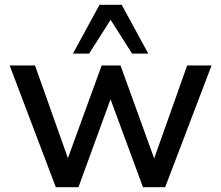

<svg xmlns="http://www.w3.org/2000/svg" viewBox="-20 -775 915 795"><path d="M211 0 20 -504H125L274 -84H248L401 -504H479L631 -84H606L755 -504H856L664 0H572L414 -428H461L305 0ZM282 -553 392 -755H484L594 -553H527L438 -693L349 -553Z"/></svg>

Font: Mulish ExtraLight SemiBold
Style: Regular
Weight: 600
Version: Version 3.603